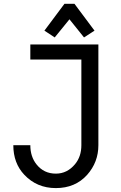

<svg xmlns="http://www.w3.org/2000/svg" viewBox="-20 -962 626 992"><path d="M209.5 -803.7 313 -942.4H364.7L468.3 -803.7L414.1 -768.6L338.9 -862.3L262.7 -768.6ZM48.8 -211.9H136.7Q136.7 -152.8 168.5 -112.8Q206.5 -64.9 268.6 -64.9Q327.1 -64.9 367.7 -113.8Q400.4 -153.3 400.4 -211.9V-654.3H136.7V-732.4H488.3V-211.9Q488.3 -124 430.2 -58.6Q368.7 9.8 268.6 9.8Q170.4 9.8 105.5 -59.1Q48.8 -119.1 48.8 -211.9Z"/></svg>

Font: Consola Mono
Style: Book
Weight: 400
Monospace: yes
Designer: Wojciech Kalinowski "wmk69" (wmk69@o2.pl)
Foundry: Wojciech Kalinowski "wmk69" (wmk69@o2.pl)
Version: Version 2.1.0